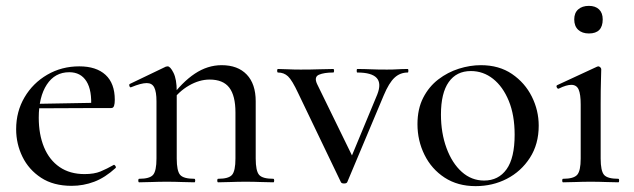

<svg xmlns="http://www.w3.org/2000/svg" viewBox="-20 -621 2159 654"><path d="M224 12Q162 12 120 -15.5Q78 -43 56.5 -87Q35 -131 35 -181Q35 -241 63.5 -289.5Q92 -338 141 -366.5Q190 -395 250 -395Q308 -395 339.5 -366Q371 -337 371 -281Q371 -268 368.5 -260.5Q366 -253 359 -253H290Q294 -313 274.5 -344Q255 -375 216 -375Q167 -375 139.5 -333Q112 -291 112 -220Q112 -163 130 -119.5Q148 -76 183 -52Q218 -28 268 -28Q301 -28 322.5 -37Q344 -46 367 -59Q369 -61 372.5 -56.5Q376 -52 374 -49Q338 -16 301 -2Q264 12 224 12ZM89 -252 88 -267 312 -271V-253Z M723 0Q720 0 720 -6Q720 -12 723 -12Q759 -12 770.5 -25.5Q782 -39 782 -81V-238Q782 -295 761 -322.5Q740 -350 694 -350Q659 -350 623.5 -329.5Q588 -309 563 -273L559 -285Q600 -341 643.5 -370Q687 -399 735 -399Q790 -399 820.5 -367Q851 -335 851 -276V-81Q851 -39 862.5 -25.5Q874 -12 911 -12Q914 -12 914 -6Q914 0 911 0Q892 0 868 -1Q844 -2 817 -2Q790 -2 765.5 -1Q741 0 723 0ZM454 0Q451 0 451 -6Q451 -12 454 -12Q490 -12 501.5 -25.5Q513 -39 513 -81V-276Q513 -308 505.5 -323Q498 -338 480 -338Q470 -338 457 -334.5Q444 -331 427 -324Q423 -322 421 -327.5Q419 -333 422 -335L545 -394Q549 -395 551 -395Q560 -395 571 -373Q582 -351 582 -310V-81Q582 -39 593.5 -25.5Q605 -12 642 -12Q645 -12 645 -6Q645 0 642 0Q623 0 599 -1Q575 -2 548 -2Q521 -2 496.5 -1Q472 0 454 0Z M1369 -386Q1371 -386 1371 -380Q1371 -374 1369 -374Q1343 -374 1324 -356.5Q1305 -339 1287 -296L1163 -1Q1161 4 1152 4Q1143 4 1141 -1L996 -303Q975 -348 961 -361Q947 -374 927 -374Q924 -374 924 -380Q924 -386 927 -386Q942 -386 961 -385Q980 -384 1004 -384Q1041 -384 1067 -385Q1093 -386 1115 -386Q1118 -386 1118 -380Q1118 -374 1115 -374Q1084 -374 1066.5 -366.5Q1049 -359 1060 -335L1186 -77L1150 -22L1265 -299Q1280 -337 1263 -355.5Q1246 -374 1197 -374Q1195 -374 1195 -380Q1195 -386 1197 -386Q1221 -386 1242.5 -385Q1264 -384 1298 -384Q1320 -384 1334.5 -385Q1349 -386 1369 -386Z M1600 13Q1539 13 1494.5 -16Q1450 -45 1426 -93.5Q1402 -142 1402 -198Q1402 -250 1421.5 -288Q1441 -326 1473 -350.5Q1505 -375 1543 -387Q1581 -399 1618 -399Q1680 -399 1724 -369Q1768 -339 1791.5 -292Q1815 -245 1815 -193Q1815 -130 1785 -83.5Q1755 -37 1706.5 -12Q1658 13 1600 13ZM1629 -6Q1678 -6 1705.5 -44.5Q1733 -83 1733 -162Q1733 -229 1713 -277.5Q1693 -326 1659.5 -352.5Q1626 -379 1584 -379Q1535 -379 1508.5 -341.5Q1482 -304 1482 -231Q1482 -168 1501 -116.5Q1520 -65 1553 -35.5Q1586 -6 1629 -6Z M1898 0Q1895 0 1895 -6Q1895 -12 1898 -12Q1934 -12 1946 -25.5Q1958 -39 1958 -81V-265Q1958 -300 1951 -316Q1944 -332 1926 -332Q1918 -332 1907.5 -329Q1897 -326 1883 -319Q1879 -318 1876.5 -323.5Q1874 -329 1878 -331L2014 -394Q2017 -395 2018 -395Q2021 -395 2024.5 -392Q2028 -389 2028 -385Q2028 -376 2027 -346Q2026 -316 2026 -267V-81Q2026 -39 2037.5 -25.5Q2049 -12 2086 -12Q2089 -12 2089 -6Q2089 0 2086 0Q2068 0 2043.5 -1Q2019 -2 1992 -2Q1965 -2 1941 -1Q1917 0 1898 0ZM1986 -507Q1963 -507 1949.5 -519.5Q1936 -532 1936 -555Q1936 -577 1949.5 -589Q1963 -601 1986 -601Q2008 -601 2020.5 -589Q2033 -577 2033 -555Q2033 -507 1986 -507Z"/></svg>

Font: Cormorant Garamond Light Medium
Style: Regular
Weight: 500
Version: Version 4.001